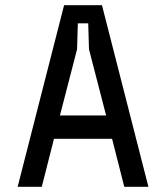

<svg xmlns="http://www.w3.org/2000/svg" viewBox="-20 -720 640 740"><path d="M552 0H459L412 -185H188L141 0H48L227 -700H373ZM389 -275 323 -530 320 -630H280L277 -530L211 -275Z"/></svg>

Font: Fliege Mono Thin
Style: Regular
Weight: 100
Version: Version 0.020;Glyphs 3.3 (3306)